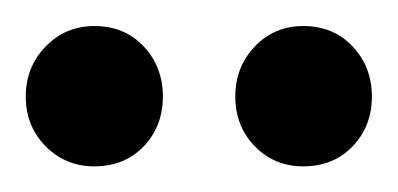

<svg xmlns="http://www.w3.org/2000/svg" viewBox="-20 -572 309 149"><path d="M53.2 -442.9Q30.8 -442.9 15.4 -458.5Q0 -474.1 0 -497.1Q0 -520 15.4 -535.9Q30.8 -551.8 53.2 -551.8Q76.7 -551.8 91.6 -535.9Q106.4 -520 106.4 -497.1Q106.4 -474.1 91.6 -458.5Q76.7 -442.9 53.2 -442.9ZM215.3 -442.9Q192.9 -442.9 177.7 -458.5Q162.6 -474.1 162.6 -497.1Q162.6 -520 177.7 -535.9Q192.9 -551.8 215.3 -551.8Q238.8 -551.8 253.7 -535.9Q268.6 -520 268.6 -497.1Q268.6 -474.1 253.7 -458.5Q238.8 -442.9 215.3 -442.9Z"/></svg>

Font: Harmattan Medium
Style: Regular
Weight: 500
Designer: George W. Nuss III and SIL International
Foundry: SIL International
Version: Version 4.000